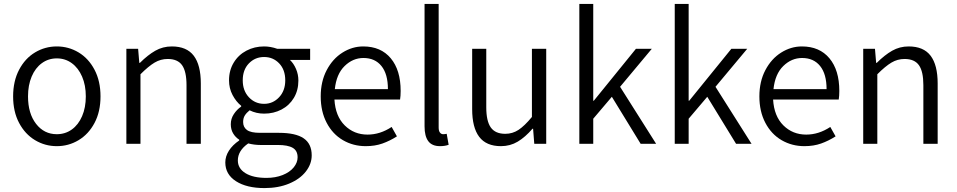

<svg xmlns="http://www.w3.org/2000/svg" viewBox="-20 -734 4884 980"><path d="M47 -242Q47 -320 77.5 -378Q108 -436 159 -466.5Q210 -497 270 -497Q330 -497 381 -466.5Q432 -436 462.5 -378Q493 -320 493 -242Q493 -164 462.5 -106.5Q432 -49 381 -18.5Q330 12 270 12Q210 12 159 -18.5Q108 -49 77.5 -106.5Q47 -164 47 -242ZM418 -242Q418 -299 399 -343Q380 -387 346.5 -411.5Q313 -436 270 -436Q227 -436 193.5 -411.5Q160 -387 141.5 -343Q123 -299 123 -242Q123 -155 164 -102Q205 -49 270 -49Q313 -49 346.5 -73Q380 -97 399 -141Q418 -185 418 -242Z M625 -485H685L691 -413H694Q734 -453 772.5 -475Q811 -497 857 -497Q933 -497 969 -449.5Q1005 -402 1005 -308V0H932V-299Q932 -369 909.5 -401Q887 -433 836 -433Q800 -433 769 -414.5Q738 -396 697 -355V0H625Z M1130 95Q1130 64 1148.5 35Q1167 6 1201 -17V-21Q1182 -33 1170 -53Q1158 -73 1158 -100Q1158 -128 1173.5 -151.5Q1189 -175 1211 -190V-194Q1185 -215 1167 -249Q1149 -283 1149 -324Q1149 -375 1173 -414.5Q1197 -454 1238 -475.5Q1279 -497 1328 -497Q1361 -497 1395 -485H1563V-428H1460Q1479 -410 1491 -382Q1503 -354 1503 -323Q1503 -273 1480 -234.5Q1457 -196 1417 -175Q1377 -154 1328 -154Q1288 -154 1254 -171Q1238 -158 1229.5 -144.5Q1221 -131 1221 -111Q1221 -85 1240.5 -70.5Q1260 -56 1307 -56H1404Q1489 -56 1530 -28Q1571 0 1571 59Q1571 103 1541 141.5Q1511 180 1456 203Q1401 226 1330 226Q1239 226 1184.5 191Q1130 156 1130 95ZM1436 -324Q1436 -378 1405 -410.5Q1374 -443 1328 -443Q1282 -443 1250.5 -410.5Q1219 -378 1219 -324Q1219 -271 1250.5 -237.5Q1282 -204 1328 -204Q1373 -204 1404.5 -237.5Q1436 -271 1436 -324ZM1499 69Q1499 35 1474 20.5Q1449 6 1398 6H1309Q1278 6 1247 -2Q1194 35 1194 85Q1194 126 1233 150Q1272 174 1340 174Q1386 174 1422.5 159.5Q1459 145 1479 120.5Q1499 96 1499 69Z M2022 -226H1687Q1692 -141 1739.5 -94Q1787 -47 1856 -47Q1920 -47 1979 -86L2006 -38Q1970 -15 1932 -1.5Q1894 12 1847 12Q1783 12 1730.5 -18.5Q1678 -49 1647.5 -107Q1617 -165 1617 -242Q1617 -318 1647.5 -376Q1678 -434 1728 -465.5Q1778 -497 1834 -497Q1924 -497 1974.5 -436.5Q2025 -376 2025 -270Q2025 -244 2022 -226ZM1960 -279Q1960 -356 1927 -397Q1894 -438 1835 -438Q1781 -438 1739 -397Q1697 -356 1689 -279Z M2147 -89V-714H2219V-83Q2219 -66 2225.5 -57.5Q2232 -49 2242 -49Q2250 -49 2260 -51L2270 5Q2251 12 2226 12Q2185 12 2166 -13.5Q2147 -39 2147 -89Z M2390 -177V-485H2462V-186Q2462 -116 2485 -83.5Q2508 -51 2559 -51Q2596 -51 2626.5 -71Q2657 -91 2695 -137V-485H2768V0H2707L2701 -77H2698Q2661 -34 2622.5 -11Q2584 12 2537 12Q2462 12 2426 -35.5Q2390 -83 2390 -177Z M2937 -714H3008V-220H3011L3226 -485H3307L3145 -291L3329 0H3250L3103 -240L3008 -128V0H2937Z M3424 -714H3495V-220H3498L3713 -485H3794L3632 -291L3816 0H3737L3590 -240L3495 -128V0H3424Z M4261 -226H3926Q3931 -141 3978.5 -94Q4026 -47 4095 -47Q4159 -47 4218 -86L4245 -38Q4209 -15 4171 -1.5Q4133 12 4086 12Q4022 12 3969.5 -18.5Q3917 -49 3886.5 -107Q3856 -165 3856 -242Q3856 -318 3886.5 -376Q3917 -434 3967 -465.5Q4017 -497 4073 -497Q4163 -497 4213.5 -436.5Q4264 -376 4264 -270Q4264 -244 4261 -226ZM4199 -279Q4199 -356 4166 -397Q4133 -438 4074 -438Q4020 -438 3978 -397Q3936 -356 3928 -279Z M4386 -485H4446L4452 -413H4455Q4495 -453 4533.5 -475Q4572 -497 4618 -497Q4694 -497 4730 -449.5Q4766 -402 4766 -308V0H4693V-299Q4693 -369 4670.5 -401Q4648 -433 4597 -433Q4561 -433 4530 -414.5Q4499 -396 4458 -355V0H4386Z"/></svg>

Font: Assistant-zap
Style: zap
Weight: 400
Designer: Hebrew By Ben Nathan, Latin by Paul Hunt
Version: Version 2.001